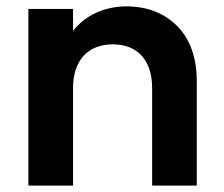

<svg xmlns="http://www.w3.org/2000/svg" viewBox="-20 -582 701 602"><path d="M69 -554V0H209V-306C209 -394 257 -443 334 -443C410 -443 457 -394 457 -306V0H597V-325C597 -400 577 -458 536 -500C495 -541 442 -562 376 -562C307 -562 246 -533 209 -485V-554Z"/></svg>

Font: Poppins SemiBold
Style: Regular
Weight: 600
Designer: Ninad Kale (Devanagari), Jonny Pinhorn (Latin)
Foundry: Indian Type Foundry
Version: 4.004